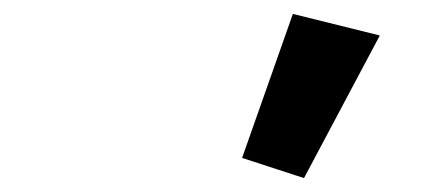

<svg xmlns="http://www.w3.org/2000/svg" viewBox="-20 -835 628 276"><path d="M526 -784 401 -815 328 -608 417 -579Z"/></svg>

Font: LVC Sans
Style: Bold Italic
Weight: 700
Italic angle: -11.31°
Designer: Mike Abbink, Paul van der Laan, Pieter van Rosmalen
Foundry: Bold Monday
Version: Version 3.0